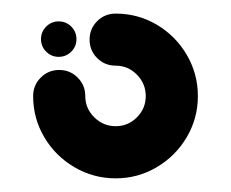

<svg xmlns="http://www.w3.org/2000/svg" viewBox="-20 -538 338 281"><path d="M40 -480.7Q40 -491.5 47.6 -499.1Q55.2 -506.7 65.9 -506.7Q76.7 -506.7 84.3 -499.1Q91.9 -491.5 91.9 -480.7Q91.9 -470 84.3 -462.4Q76.7 -454.8 65.9 -454.8Q55.2 -454.8 47.6 -462.4Q40 -470 40 -480.7ZM111.1 -480Q111.1 -495.9 122.2 -507Q133.3 -518.1 149.3 -518.1Q181.9 -518.1 209.4 -501.9Q237 -485.6 253.3 -457.8Q269.6 -430 269.6 -397.4Q269.6 -364.8 253.3 -337.2Q237 -309.6 209.4 -293.3Q181.9 -277 149.3 -277Q116.7 -277 88.9 -293.3Q61.1 -309.6 44.8 -337.2Q28.5 -364.8 28.5 -397.4Q28.5 -413.3 39.6 -424.4Q50.7 -435.6 66.7 -435.6Q82.6 -435.6 93.7 -424.4Q104.8 -413.3 104.8 -397.4Q104.8 -379.3 118 -366.3Q131.1 -353.3 149.3 -353.3Q167.4 -353.3 180.4 -366.3Q193.3 -379.3 193.3 -397.4Q193.3 -415.6 180.4 -428.7Q167.4 -441.9 149.3 -441.9Q133.3 -441.9 122.2 -453Q111.1 -464.1 111.1 -480Z"/></svg>

Font: 26F Galaxy Sans
Style: Bold
Weight: 700
Designer: C₂₉H₂₅N₃O₅
Version: Version 1.100